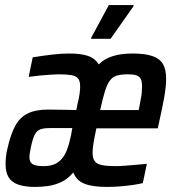

<svg xmlns="http://www.w3.org/2000/svg" viewBox="-20 -729 688 757"><path d="M119 8Q79 8 52.5 -1Q26 -10 14 -30Q2 -50 2 -82Q2 -95 3.5 -110.5Q5 -126 9 -142Q22 -200 40.5 -233.5Q59 -267 90 -282Q121 -297 169 -297Q185 -297 204.5 -296.5Q224 -296 244.5 -296Q265 -296 281 -295L286 -321Q292 -344 294 -360.5Q296 -377 296 -388Q296 -410 287.5 -420Q279 -430 260 -433Q241 -436 210 -436Q198 -436 178 -434.5Q158 -433 136 -431Q114 -429 93 -426L109 -503Q153 -510 187.5 -514Q222 -518 253 -518Q299 -518 327 -508.5Q355 -499 369 -475Q391 -497 424 -507.5Q457 -518 502 -518Q552 -518 581 -508Q610 -498 622.5 -476.5Q635 -455 635 -419Q635 -389 628 -348.5Q621 -308 609 -255L602 -223H360Q353 -191 349 -167Q345 -143 345 -127Q345 -105 353.5 -93.5Q362 -82 382 -78Q402 -74 435 -74Q451 -74 471 -75.5Q491 -77 513.5 -79Q536 -81 559 -83L543 -7Q526 -3 502 0.5Q478 4 451.5 6Q425 8 401 8Q343 8 312 -5Q281 -18 269 -49Q247 -23 221 -11Q195 1 168.5 4.5Q142 8 119 8ZM153 -74Q176 -74 193.5 -81Q211 -88 223.5 -102.5Q236 -117 244.5 -139.5Q253 -162 260 -195L265 -224H176Q153 -224 139 -219Q125 -214 117 -198Q109 -182 102 -150Q100 -138 98 -128Q96 -118 96 -110Q96 -89 109 -81.5Q122 -74 153 -74ZM375 -295H527L529 -306Q532 -323 535 -338Q538 -353 539 -366Q540 -379 540 -389Q540 -410 534 -419.5Q528 -429 516 -432.5Q504 -436 484 -436Q457 -436 440.5 -431Q424 -426 413 -411Q402 -396 393.5 -368.5Q385 -341 375 -295ZM339 -576 340 -581 409 -709H507L506 -704L416 -576Z"/></svg>

Font: Saira Condensed Medium
Style: Italic
Weight: 500
Width: 3
Italic angle: -12°
Designer: Hector Gatti with collaboration of the Omnibus-Type team
Foundry: Omnibus-Type
Version: Version 1.101